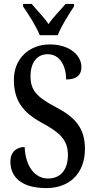

<svg xmlns="http://www.w3.org/2000/svg" viewBox="-20 -951 486 981"><path d="M183 -771H275C292 -816 333 -880 358 -918V-931H315C289 -899 252 -864 228 -828C204 -864 168 -899 142 -931H98V-918C124 -880 166 -816 183 -771ZM217 10C333 10 414 -63 414 -190C414 -296 365 -352 263 -405C164 -457 136 -493 136 -561C136 -631 168 -674 224 -674C287 -674 318 -612 318 -545C370 -545 396 -566 396 -609C396 -665 340 -724 234 -724C131 -724 51 -653 51 -544C51 -438 95 -378 193 -324C281 -276 327 -240 327 -159C327 -84 290 -39 225 -39C158 -39 110 -101 106 -200C65 -200 33 -174 33 -126C33 -49 86 10 217 10Z"/></svg>

Font: Noto Serif Devanagari ExtraCondensed Medium
Style: Regular
Weight: 500
Width: 2
Designer: Universal Thirst, Indian Type Foundry and the Monotype Design Team
Foundry: Monotype Imaging Inc.
Version: Version 2.004